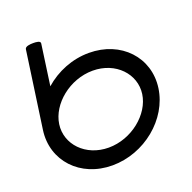

<svg xmlns="http://www.w3.org/2000/svg" viewBox="-128 -858 987 987"><g transform="rotate(-20 365.0 -365.0)"><path d="M49.3 -293.5C26.5 -131.3 148.2 0 323.8 0C499.4 0 658 -130.9 680.7 -292.6C703.4 -454.3 581.7 -585.2 406.1 -585.2C314.8 -585.2 227.9 -549.7 161.8 -491.6L193.1 -714.7C195.1 -729 170.9 -730.5 155.1 -730.5C138.1 -730.5 111 -728.6 108.9 -713.7ZM336.8 -92.5C211 -92.5 123 -186.8 137.9 -292.6C152.8 -398.4 267.2 -492.7 393.1 -492.7C518.9 -492.7 606.8 -398.4 592 -292.6C577.1 -186.8 462.7 -92.5 336.8 -92.5Z"/></g></svg>

Font: Hi.
Style: Bold
Weight: 400
Designer: Mew Too, Robert Jablonski
Foundry: Cannot Into Space Fonts
Version: Version 1.996